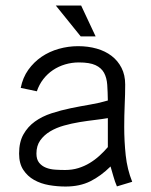

<svg xmlns="http://www.w3.org/2000/svg" viewBox="-20 -664 545 692"><path d="M324.7 -532.7H271L181.2 -644H272.5ZM401.4 7.8Q394 -9.3 388.9 -27.8Q383.8 -46.4 378.4 -64Q343.8 -29.8 305.7 -10.7Q267.6 8.3 216.3 8.3Q186.5 8.3 156.7 3.2Q127 -2 103 -15.4Q79.1 -28.8 64 -51.8Q48.8 -74.7 48.8 -110.4Q48.8 -151.9 64.5 -179.7Q80.1 -207.5 106 -226.1Q131.8 -244.6 165.5 -255.6Q199.2 -266.6 234.6 -273.9Q270 -281.2 304.9 -287.1Q339.8 -293 368.7 -301.8Q368.2 -333 366.5 -358.4Q364.7 -383.8 355 -401.6Q345.2 -419.4 324.2 -429.2Q303.2 -439 264.2 -439Q238.8 -439 214.8 -431.9Q190.9 -424.8 170.9 -411.4Q150.9 -397.9 136 -378.7Q121.1 -359.4 112.8 -335L54.7 -347.2Q62 -384.3 82 -412.4Q102.1 -440.4 130.1 -459.5Q158.2 -478.5 192.1 -488Q226.1 -497.6 261.7 -497.6Q297.4 -497.6 328.4 -488.8Q359.4 -480 382.1 -462.6Q404.8 -445.3 418 -419.4Q431.2 -393.6 431.2 -359.4Q431.2 -324.7 429.4 -285.9Q427.7 -247.1 427.7 -206.5Q427.7 -154.8 433.1 -104.2Q438.5 -53.7 456.5 -8.8ZM368.7 -238.3Q349.1 -234.9 322.3 -231.7Q295.4 -228.5 266.8 -223.9Q238.3 -219.2 210.4 -211.4Q182.6 -203.6 160.6 -190.4Q138.7 -177.2 125 -158Q111.3 -138.7 111.3 -110.4Q111.3 -89.4 121.1 -77.4Q130.9 -65.4 145.8 -59.6Q160.6 -53.7 179 -52.5Q197.3 -51.3 214.4 -51.3Q240.2 -51.3 262.2 -58.1Q284.2 -64.9 303.2 -76.4Q322.3 -87.9 338.6 -102.8Q355 -117.7 368.7 -133.8Z"/></svg>

Font: SengPathom
Style: Regular
Weight: 400
Designer: John M. Durdin
Foundry: Lao Script for Windows
Version: Version 1.300